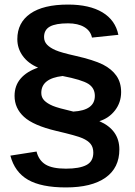

<svg xmlns="http://www.w3.org/2000/svg" viewBox="-20 -717 596 849"><path d="M280.8 -696.8Q375.5 -696.8 432.9 -662.4Q490.2 -627.9 503.4 -563L386.7 -550.8Q380.4 -581.1 352.5 -597.4Q324.7 -613.8 280.8 -613.8Q226.1 -613.8 200.4 -599.4Q174.8 -585 174.8 -553.2Q174.8 -533.2 188.2 -519.3Q201.7 -505.4 225.6 -495.1Q250 -484.4 313.5 -470.2Q393.6 -452.1 435.1 -431.6Q474.1 -411.6 494.9 -381.8Q515.6 -352.1 515.6 -309.6Q515.6 -264.2 488.8 -229.2Q461.9 -194.3 419.4 -181.2Q507.8 -142.6 507.8 -56.2Q507.8 25.4 446.5 68.6Q385.3 111.8 271.5 111.8Q162.6 111.8 103.8 77.9Q44.9 43.9 25.9 -28.8L141.6 -46.9Q151.4 -7.8 181.4 10.5Q211.4 28.8 271.5 28.8Q331.1 28.8 361.8 12.9Q392.6 -2.9 392.6 -42Q392.6 -65.4 380.9 -80.3Q369.1 -95.2 344.2 -106Q318.8 -117.2 228.5 -138.2Q127.9 -162.1 86.2 -200.2Q44.4 -238.3 44.4 -293Q44.4 -338.4 71.3 -369.6Q98.1 -400.9 148.4 -418Q104.5 -436.5 80.6 -469.7Q56.6 -502.9 56.6 -543.9Q56.6 -616.7 114 -656.7Q171.4 -696.8 280.8 -696.8ZM399.4 -293Q399.4 -327.6 370.6 -346.2Q340.8 -364.7 256.8 -380.9Q162.6 -370.1 162.6 -306.2Q162.6 -286.1 175.8 -272.7Q189 -259.3 213.4 -249Q236.3 -239.3 304.2 -223.6Q399.4 -229 399.4 -293Z"/></svg>

Font: Arimo
Style: Bold
Weight: 700
Designer: Steve Matteson
Foundry: Monotype Imaging Inc.
Version: Version 1.33